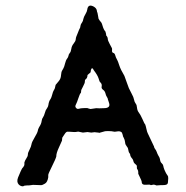

<svg xmlns="http://www.w3.org/2000/svg" viewBox="-20 -648 654 676"><path d="M323.2 -603 326.2 -586.9Q326.2 -581.5 330.6 -576.2Q335 -571.3 336.9 -568.4Q338.9 -565.4 341.3 -556.6Q345.2 -543 351.1 -537.1Q354 -528.3 354 -522.9Q358.9 -518.1 359.4 -511.7Q359.4 -505.4 366.2 -493.2Q373 -481 374 -478.5Q375 -476.1 374.5 -471.7Q373.5 -463.4 378.4 -461.9Q383.3 -460.9 385.3 -454.6Q387.2 -448.2 388.2 -445.8L393.1 -436Q395 -433.1 399.9 -418Q404.8 -402.8 418 -380.9Q420.9 -373 426.3 -357.9Q431.6 -342.8 433.6 -337.9Q435.5 -333 438.5 -328.1Q440.9 -323.2 443.4 -318.4Q445.8 -313.5 447.3 -310.5Q449.2 -307.6 451.2 -299.8Q453.1 -292 454.1 -289.6Q455.1 -287.1 457.5 -283.7Q460 -280.3 460.9 -277.3Q461.9 -274.4 462.4 -268.6Q463.4 -258.8 468.3 -252.4Q474.1 -245.1 481.4 -229Q488.3 -212.4 491.2 -210Q493.2 -205.1 495.6 -193.8Q498 -182.6 500 -179.2L521 -134.8Q522 -133.8 522.5 -130.9Q522.9 -127.4 526.4 -123Q529.8 -118.7 531.7 -113.3Q534.2 -106 537.6 -100.1Q541.5 -94.7 543 -88.4Q543.9 -82 545.4 -78.6Q546.9 -75.2 549.8 -72.8Q552.7 -69.8 553.7 -67.9Q554.7 -65.9 555.2 -62.5Q556.2 -59.1 556.2 -58.1Q556.2 -56.6 559.1 -49.8Q562 -43 563.5 -40.5Q564.9 -38.1 565.9 -36.1Q566.9 -34.2 569.8 -30.3Q572.8 -26.4 572.3 -19.5Q571.8 -13.2 571.3 -5.9Q570.8 1.5 563 2.9Q562 3.9 544.9 3.9L530.8 4.9Q524.9 2 520.5 2L511.2 3.9Q508.8 2 504.9 2Q501 2 496.6 2.4Q479 4.4 479 -7.3Q479 -11.2 471.2 -26.9L466.8 -36.1V-41.5Q466.8 -47.4 464.4 -50.8Q461.9 -53.7 461.9 -56.6V-64Q460.9 -66.9 456.5 -70.3Q450.7 -74.7 449.7 -80.6Q448.7 -85.9 445.3 -89.8Q438 -97.7 438 -106Q433.1 -110.8 432.1 -118.7Q431.2 -127 427.2 -131.3Q423.8 -135.7 422.4 -138.7Q420.9 -141.6 420.4 -147Q419.4 -156.2 416 -162.1Q412.1 -168.5 412.1 -172.9L409.2 -181.2Q403.3 -187 394.5 -185.5Q385.3 -184.1 383.8 -184.1L372.1 -186Q358.9 -187 350.1 -186L329.1 -180.2Q328.1 -181.2 325.7 -181.2L316.9 -182.1Q314 -183.1 309.1 -182.1Q304.2 -181.2 301.3 -181.2L288.1 -183.1L272 -181.2L257.8 -184.1Q255.9 -185.1 252 -184.1Q248 -183.1 241.2 -183.1Q234.4 -183.1 225.6 -184.1Q216.8 -185.1 213.9 -183.1Q210.9 -181.6 205.6 -172.9Q200.2 -164.1 199.2 -163.1L198.2 -152.8Q197.3 -149.9 187.5 -128.9Q177.7 -107.9 178.2 -97.2Q176.3 -88.9 163.1 -62.5Q149.9 -36.1 149.9 -32.2V-23.9Q147 -6.3 138.2 -1.5Q129.4 3.9 124.5 3.9L96.2 2.9Q94.7 2.9 88.9 3.9Q84 4.9 74.2 4.9Q65.4 4.9 62 7.8Q53.2 8.8 45.9 1.5Q37.6 -7.3 43.5 -22.9Q49.8 -38.1 52.2 -43.5Q54.7 -48.8 56.6 -52.7Q58.6 -56.6 61.5 -59.1Q65.9 -64.5 65.9 -69.8V-76.2Q68.4 -84 72.3 -89.4Q78.1 -97.7 78.1 -104Q78.1 -110.4 84 -121.1Q89.8 -132.3 90.8 -139.6Q91.8 -147.5 101.6 -163.6Q111.3 -179.7 112.8 -186.5Q113.8 -193.4 117.7 -200.2Q122.1 -207 124 -211.9Q126 -216.8 127 -223.6Q127.9 -230.5 130.9 -233.9Q133.8 -238.3 134.8 -241.2L141.1 -259.8Q142.1 -261.7 146 -267.6Q149.9 -273.4 150.4 -278.8Q150.9 -283.7 152.8 -289.6Q154.8 -295.4 158.2 -299.8Q161.1 -304.7 163.1 -312.5Q166.5 -326.2 169.9 -331.1Q173.8 -335.9 175.8 -349.1Q177.7 -352.1 186 -361.3Q194.3 -370.6 194.8 -382.8Q195.8 -395 198.7 -399.4Q201.2 -403.3 203.1 -407.2Q205.1 -411.1 206.1 -414.1Q207 -417 209 -424.3Q211.9 -436 215.8 -440.9Q219.7 -445.8 220.7 -450.2Q221.7 -457 225.6 -461.4Q229.5 -465.3 231 -475.6Q232.4 -486.3 239.3 -494.6Q246.1 -502.9 246.6 -509.3Q247.1 -515.1 248.5 -518.6Q250 -522 254.4 -533.2Q258.8 -544.9 260.7 -547.9Q262.7 -550.8 262.7 -553.7Q263.2 -556.6 263.7 -558.6Q264.2 -561 265.1 -563Q266.1 -564.9 268.6 -568.4Q272.5 -573.7 273.4 -581.1Q274.9 -588.4 280.8 -598.1Q286.6 -607.9 287.1 -613.8Q290 -635.7 310.5 -624.5Q319.8 -618.7 320.8 -611.3Q321.8 -604 323.2 -603ZM288.1 -383.8Q288.1 -372.6 279.8 -367.2Q278.8 -365.2 278.8 -361.3Q278.8 -357.4 277.3 -354Q275.9 -350.6 272 -342.8Q268.1 -335 266.1 -331.1L265.1 -321.8Q260.7 -317.4 255.9 -302.2Q251 -287.1 247.6 -280.8Q244.1 -274.4 246.1 -270.5Q250.5 -262.7 257.8 -265.1Q265.1 -267.1 270.5 -267.1Q275.9 -267.1 280.3 -267.6Q285.2 -268.1 287.1 -267.6Q289.1 -267.1 293 -265.6Q296.9 -264.2 298.8 -264.2L318.8 -267.1Q326.7 -266.1 345.2 -267.1Q370.6 -267.1 363.8 -286.1L359.9 -297.9Q359.9 -301.8 356.4 -306.6Q353 -311.5 351.1 -319.8Q349.1 -327.6 342.8 -332Q336.4 -336.9 337.9 -342.8Q339.4 -351.6 335 -356Q331.1 -359.9 330.6 -361.3Q330.1 -362.3 326.7 -373Q323.2 -383.8 310.1 -400.9Q305.2 -411.1 302.2 -406.2Q299.8 -401.9 299.8 -399.9Q299.8 -397.9 299.3 -395.5Q298.8 -393.1 297.9 -392.1Q296.9 -391.1 293.5 -388.7Q290 -386.2 288.1 -383.8Z"/></svg>

Font: AntiqueNobleRegular
Style: Regular
Weight: 400
Version: Version 0.1